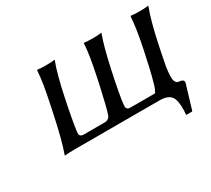

<svg xmlns="http://www.w3.org/2000/svg" viewBox="-113 -625 1039 946"><g transform="rotate(-30 406.5 -152.0)"><path d="M140.1 0Q125 0 111.8 0.7Q98.6 1.5 92.8 2L87.4 2.9L86.9 0Q111.3 -67.4 139.6 -200.2L149.9 -250Q175.3 -367.2 178.2 -429.2L180.7 -432.1Q193.8 -429.2 228 -429.2Q243.7 -429.2 256.1 -429.9Q268.6 -430.7 273.4 -431.6L277.8 -432.1L278.3 -429.2Q254.4 -366.2 230 -250L219.7 -200.2Q194.8 -74.7 196.3 -54.2Q200.2 -46.9 204.6 -43.9Q209 -41 219.7 -41H337.9Q348.1 -41 353.8 -43.9Q359.4 -46.9 366.7 -54.2Q374.5 -69.3 386.7 -120.6Q397 -162.6 405.3 -200.2L416 -250Q441.4 -367.7 444.3 -429.2L446.8 -432.1Q460 -429.2 494.1 -429.2Q509.8 -429.2 522.2 -429.9Q534.7 -430.7 539.1 -431.6L543.9 -432.1L544.4 -429.2Q522 -370.1 496.1 -250L485.4 -200.2Q460.4 -76.2 462.4 -54.2Q466.3 -46.9 470.7 -43.9Q475.1 -41 485.8 -41H617.7Q624.5 -41 626 -42.2Q627.4 -43.5 628.2 -47.1Q628.9 -50.8 632.3 -54.2Q640.1 -69.3 653.1 -121.3Q666 -173.3 671.4 -200.2L682.1 -249Q706.1 -361.3 710 -429.2L712.9 -432.1Q727.1 -429.2 761.2 -429.2Q776.9 -429.2 789.3 -429.9Q801.8 -430.7 806.6 -431.6L811 -432.1V-429.2Q785.6 -361.8 761.7 -249L751.5 -200.2Q742.2 -155.3 737.3 -127.9Q732.9 -99.1 732.4 -76.7Q731.9 -54.2 737.8 -43.9Q743.7 -33.2 755.9 -32.2Q772.5 -30.8 777.6 -25.1Q782.7 -19.5 781.2 -11.2L740.2 125L737.8 127.9H705.6L704.6 125Q707 97.7 705.6 74.7Q704.1 51.8 697.8 35.2Q691.4 18.6 674.1 9.3Q656.7 0 627.9 0Z"/></g></svg>

Font: Linux Biolinum G
Style: Italic
Weight: 400
Italic angle: -12°
Designer: Philipp H. Poll
Foundry: Philipp H. Poll
Version: Version 0.5.1